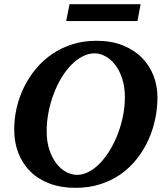

<svg xmlns="http://www.w3.org/2000/svg" viewBox="-20 -882 792 918"><path d="M577.1 -417Q577.1 -467.3 564.2 -506.3Q551.3 -545.4 530.5 -572.3Q509.8 -599.1 483.9 -613Q458 -627 432.1 -627Q402.3 -627 373.8 -611.8Q345.2 -596.7 319.8 -570.6Q294.4 -544.4 272.9 -508.5Q251.5 -472.7 236.1 -431.4Q220.7 -390.1 211.9 -345Q203.1 -299.8 203.1 -254.9Q203.1 -203.1 216.6 -164.1Q230 -125 251 -98.6Q272 -72.3 297.6 -59.1Q323.2 -45.9 348.1 -45.9Q377.4 -45.9 406 -61.3Q434.6 -76.7 460 -103.5Q485.4 -130.4 506.8 -166.3Q528.3 -202.1 543.9 -243.4Q559.6 -284.7 568.4 -329.1Q577.1 -373.5 577.1 -417ZM732.9 -417Q732.9 -365.7 722.2 -313.7Q711.4 -261.7 689.7 -213.6Q668 -165.5 635.3 -123.5Q602.5 -81.5 559.1 -50.5Q515.6 -19.5 460.9 -1.7Q406.2 16.1 340.8 16.1Q271 16.1 216.6 -4.6Q162.1 -25.4 124.5 -62.7Q86.9 -100.1 67.4 -151.1Q47.9 -202.1 47.9 -263.2Q47.9 -314.9 59.8 -366.7Q71.8 -418.5 95 -465.6Q118.2 -512.7 151.9 -553.2Q185.5 -593.8 229.2 -623.5Q272.9 -653.3 326.2 -670.2Q379.4 -687 440.9 -687Q513.2 -687 567.9 -664.8Q622.6 -642.6 659.2 -605.2Q695.8 -567.9 714.4 -519Q732.9 -470.2 732.9 -417ZM637.2 -781.2H296.4L312.5 -861.8H652.3Z"/></svg>

Font: Charis SIL Viet
Style: Bold Italic
Weight: 700
Italic angle: -11°
Foundry: SIL International
Version: Version 5.000